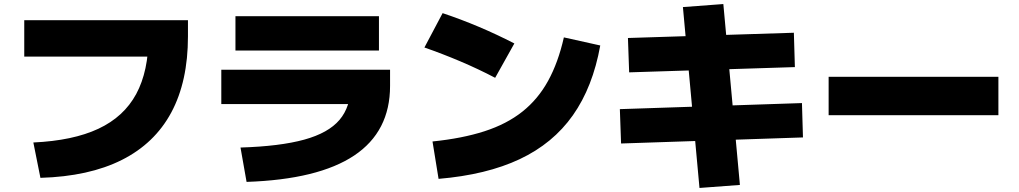

<svg xmlns="http://www.w3.org/2000/svg" viewBox="-20 -835 5040 950"><path d="M145 -130Q341 -139 467 -198Q593 -257 654 -370Q715 -483 715 -655L810 -555H100V-735H910V-655Q910 -432 827.5 -278.5Q745 -125 582.5 -43.5Q420 38 180 45Z M1170 -105Q1365 -111 1485 -144Q1605 -177 1660 -242Q1715 -307 1715 -410L1805 -320H1075V-490H1910V-410Q1910 -184 1732.5 -65.5Q1555 53 1200 65ZM1145 -585V-755H1855V-585Z M2120 -135Q2267 -150 2377 -185.5Q2487 -221 2564.5 -282.5Q2642 -344 2692 -435Q2742 -526 2770 -650L2950 -610Q2913 -404 2814.5 -264.5Q2716 -125 2551.5 -47.5Q2387 30 2150 50ZM2430 -450Q2346 -494 2257.5 -531.5Q2169 -569 2080 -600L2170 -770Q2350 -710 2525 -620Z M3441 95 3359 -800 3559 -815 3641 80ZM3053 -125 3047 -295 3948 -325 3953 -155ZM3093 -477 3087 -647 3908 -673 3913 -503Z M4080 -265V-455H4920V-265Z"/></svg>

Font: M PLUS 1 Thin Black
Style: Regular
Weight: 900
Version: Version 1.001